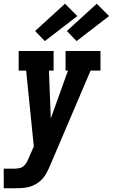

<svg xmlns="http://www.w3.org/2000/svg" viewBox="-48 -803 604 1028"><path d="M-28 205V100H30Q43 100 56.5 97Q70 94 80.5 84.5Q91 75 97 62.5Q103 50 108 38L133 -19L92 -425H52V-530H239V-425H214L224 -169L316 -425H303V-530H490V-425H437L222 79Q213 101 201.5 122.5Q190 144 173 161Q158 175 141 184.5Q124 194 105 198.5Q86 203 67.5 204Q49 205 30 205ZM362 -583 310 -637 470 -783 536 -717ZM192 -583 140 -637 300 -783 366 -717Z"/></svg>

Font: Iosevka Slab Extrabold Oblique
Style: Regular
Weight: 800
Italic angle: -9°
Monospace: yes
Designer: Belleve Invis
Foundry: Belleve Invis
Version: Version 11.1.1; ttfautohint (v1.8.3)